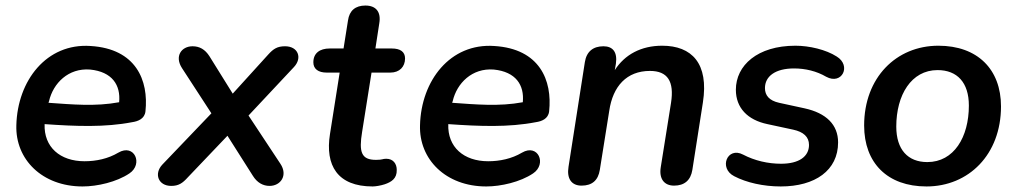

<svg xmlns="http://www.w3.org/2000/svg" viewBox="-20 -663 3671 693"><path d="M278 10C331 10 401 -6 447 -37C498 -71 465 -146 407 -112C370 -90 327 -81 285 -81C197 -81 138 -132 141 -215C254 -207 359 -203 457 -222C478 -225 502 -234 505 -261C517 -373 471 -487 307 -497C148 -508 43 -372 39 -211C35 -88 132 10 278 10ZM155 -292 157 -298C172 -363 227 -418 305 -412C385 -404 416 -356 410 -294C324 -278 241 -286 155 -292Z M598 8C625 8 639 -2 658 -23L801 -173L893 -28C908 -4 929 8 953 8C993 8 1020 -30 992 -72L877 -246L1041 -421C1072 -454 1056 -496 1009 -496C981 -496 967 -487 948 -466L820 -325L736 -460C720 -485 700 -496 675 -496C635 -496 609 -460 637 -417L743 -254L566 -69C535 -36 551 8 598 8Z M1325 10C1335 10 1354 7 1369 2C1392 -6 1413 -18 1412 -50C1412 -71 1400 -90 1374 -90C1360 -90 1362 -86 1337 -86C1284 -86 1275 -114 1287 -187L1321 -401H1389C1422 -401 1442 -422 1442 -452C1442 -476 1425 -488 1394 -488H1335L1349 -579C1356 -620 1337 -643 1299 -643C1263 -643 1241 -625 1236 -589L1220 -488H1170C1134 -488 1111 -471 1111 -438C1111 -414 1129 -401 1159 -401H1206L1171 -179C1153 -66 1198 10 1325 10Z M1735 10C1788 10 1858 -6 1904 -37C1955 -71 1922 -146 1864 -112C1827 -90 1784 -81 1742 -81C1654 -81 1595 -132 1598 -215C1711 -207 1816 -203 1914 -222C1935 -225 1959 -234 1962 -261C1974 -373 1928 -487 1764 -497C1605 -508 1500 -372 1496 -211C1492 -88 1589 10 1735 10ZM1612 -292 1614 -298C1629 -363 1684 -418 1762 -412C1842 -404 1873 -356 1867 -294C1781 -278 1698 -286 1612 -292Z M2079 7C2117 7 2139 -12 2145 -50L2179 -263C2192 -352 2242 -407 2326 -407C2390 -407 2414 -369 2402 -292L2365 -60C2358 -18 2377 7 2413 7C2450 7 2473 -12 2479 -50L2517 -293C2539 -434 2477 -498 2370 -498C2294 -498 2235 -466 2199 -410L2203 -433C2209 -475 2192 -496 2158 -496C2121 -496 2097 -477 2091 -439L2032 -61C2025 -18 2043 7 2079 7Z M2798 10C2922 10 3005 -48 3005 -149C3005 -213 2962 -255 2884 -272L2792 -292C2756 -300 2741 -319 2741 -345C2741 -388 2779 -416 2846 -416C2887 -416 2928 -406 2962 -386C3019 -355 3054 -426 3000 -459C2961 -484 2901 -498 2851 -498C2714 -498 2636 -427 2636 -339C2636 -274 2678 -230 2750 -215L2843 -195C2880 -187 2900 -169 2900 -140C2900 -98 2864 -72 2799 -72C2752 -72 2704 -83 2662 -105C2605 -135 2573 -56 2630 -27C2674 -4 2735 10 2798 10Z M3324 10C3476 10 3593 -105 3593 -279C3593 -413 3508 -498 3367 -498C3215 -498 3099 -383 3099 -210C3099 -75 3183 10 3324 10ZM3327 -78C3257 -78 3215 -123 3215 -206C3215 -320 3269 -410 3364 -410C3435 -410 3477 -365 3477 -282C3477 -168 3423 -78 3327 -78Z"/></svg>

Font: SN Pro Semibold
Style: Italic
Weight: 600
Italic angle: -9°
Designer: Tobias Whetton
Foundry: Supernotes
Version: Version 1.001;Glyphs 3.2 (3249)